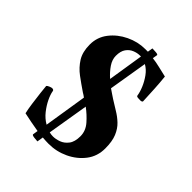

<svg xmlns="http://www.w3.org/2000/svg" viewBox="-199 -758 902 902"><g transform="rotate(45 252.5 -306.5)"><path d="M259 -626Q268 -626 277 -626L281 -652Q287 -652 303 -651Q319 -650 319 -645L315 -621Q340 -618 364.5 -612Q389 -606 416 -600Q420 -563 422 -525Q424 -487 426 -444Q422 -439 416 -439Q416 -439 414 -439Q410 -439 399.5 -439.5Q389 -440 388 -445Q385 -466 374.5 -491Q364 -516 347.5 -539Q331 -562 308 -575L276 -382Q287 -374 298 -367Q309 -360 319 -353Q342 -338 366.5 -323.5Q391 -309 411.5 -289.5Q432 -270 444.5 -240Q457 -210 457 -163Q457 -111 427.5 -72.5Q398 -34 351.5 -12Q305 10 253 10Q235 10 213 8L208 39Q201 39 185.5 37Q170 35 170 30L174 4Q149 0 123.5 -5Q98 -10 75 -15Q70 -36 65.5 -68.5Q61 -101 57.5 -131Q54 -161 53 -174Q56 -179 66 -183Q76 -187 80 -187Q91 -187 92 -179Q95 -160 107 -135Q119 -110 138 -86Q157 -62 183 -47L217 -261Q212 -265 206.5 -268.5Q201 -272 196 -275Q162 -298 131 -321Q100 -344 80 -376Q60 -408 60 -457Q60 -506 89.5 -544Q119 -582 165 -604Q211 -626 259 -626ZM253 -237 219 -32Q231 -29 243 -29Q261 -29 282 -36.5Q303 -44 318.5 -64Q334 -84 334 -121Q334 -157 308.5 -186Q283 -215 253 -237ZM242 -410 270 -587Q267 -587 264 -587Q246 -587 227.5 -579.5Q209 -572 196.5 -554.5Q184 -537 184 -506Q184 -481 200.5 -456.5Q217 -432 242 -410Z"/></g></svg>

Font: Amiri
Style: Bold
Weight: 700
Designer: Khaled Hosny
Version: Version 0.113